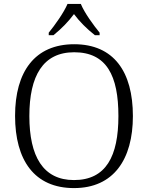

<svg xmlns="http://www.w3.org/2000/svg" viewBox="-20 -951 757 981"><path d="M229 -784V-771H253C296 -806 328 -839 358 -879C388 -839 421 -806 465 -771H489V-784C458 -822 411 -886 393 -931H325C306 -886 260 -822 229 -784ZM358 10C560 10 659 -136 659 -358C659 -585 561 -725 359 -725C158 -725 57 -585 57 -359C57 -132 156 10 358 10ZM358 -31C200 -31 130 -152 130 -358C130 -564 200 -684 359 -684C525 -684 585 -564 585 -358C585 -153 522 -31 358 -31Z"/></svg>

Font: Noto Serif Light
Style: Regular
Weight: 300
Designer: Monotype Design Team
Foundry: Monotype Imaging Inc.
Version: Version 2.013